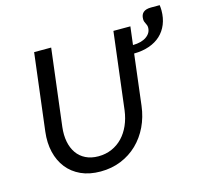

<svg xmlns="http://www.w3.org/2000/svg" viewBox="-103 -819 992 940"><g transform="rotate(-15 393.0 -349.0)"><path d="M303.7 -67.4Q340.8 -67.4 372.1 -81.1Q403.3 -94.7 426.5 -119.1Q449.7 -143.6 464.6 -177.2Q479.5 -210.9 484.9 -251.5L532.7 -641.6H618.7L607.4 -549.8Q650.9 -550.3 676 -568.1Q701.2 -585.9 701.2 -613.3Q701.2 -620.6 699.2 -625.7Q697.3 -630.9 694.6 -636Q691.9 -641.1 689.9 -646.7Q688 -652.3 688 -659.7Q688 -704.6 740.2 -704.6H784.2Q785.2 -699.2 785.6 -690.9Q786.1 -682.6 786.1 -677.2Q786.1 -639.2 773.4 -607.9Q760.7 -576.7 737.1 -554.7Q713.4 -532.7 679.2 -520.8Q645 -508.8 602.1 -508.3L570.8 -251.5Q564 -195.8 541.3 -148.4Q518.6 -101.1 482.7 -66.4Q446.8 -31.7 399.2 -12.2Q351.6 7.3 294.9 7.3Q238.3 7.3 195.8 -12.2Q153.3 -31.7 126 -66.4Q98.6 -101.1 87.4 -148.4Q76.2 -195.8 83 -251.5L130.9 -641.6H217.3L169.4 -252Q164.6 -211.4 171.1 -177.7Q177.7 -144 194.8 -119.4Q211.9 -94.7 239.5 -81.1Q267.1 -67.4 303.7 -67.4Z"/></g></svg>

Font: Carlito
Style: Italic
Weight: 400
Italic angle: -7°
Designer: Lukasz Dziedzic
Foundry: tyPoland Lukasz Dziedzic
Version: Version 1.104